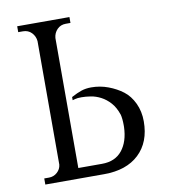

<svg xmlns="http://www.w3.org/2000/svg" viewBox="-80 -768 736 836"><g transform="rotate(-10 288.5 -350.0)"><path d="M53 0V-27H74Q95 -27 110.5 -41Q126 -55 128 -75V-621Q126 -643 111 -658.5Q96 -674 73 -674H52V-700H283V-674H262Q239 -674 224 -658.5Q209 -643 207 -621V-46H312Q370 -46 401 -84.5Q432 -123 434 -188V-196Q434 -224 429 -244V-243Q418 -276 399.5 -296.5Q381 -317 359 -328.5Q337 -340 314.5 -343.5Q292 -347 274 -347Q255 -347 245 -344Q239 -343 234 -341V-355Q260 -369 279.5 -375.5Q299 -382 323 -382Q362 -382 398 -368.5Q434 -355 461.5 -334Q489 -313 506 -277Q523 -241 523 -197Q523 -105 467.5 -52.5Q412 0 313 0Z"/></g></svg>

Font: Constantine
Style: Regular
Weight: 400
Designer: Dukom Design
Version: Version 1.001;PS 001.001;hotconv 1.0.56;makeotf.lib2.0.21325